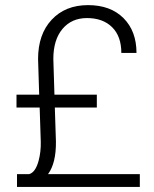

<svg xmlns="http://www.w3.org/2000/svg" viewBox="-20 -741 611 761"><path d="M197.3 -314.9 201.7 -179.7Q202.6 -94.7 170.4 -50.8H534.2V0H47.4V-50.8H95.2Q120.1 -57.1 132.8 -103Q142.6 -139.2 141.6 -179.2L137.2 -314.9H45.4V-365.7H135.3L130.9 -507.3Q130.9 -605 184.8 -662.8Q238.8 -720.7 329.1 -720.7Q418 -720.7 469.5 -669.2Q521 -617.7 521 -531.2H460.9Q460.9 -597.2 424.3 -633.3Q387.7 -669.4 324.7 -669.4Q263.7 -669.4 227.5 -626.2Q191.4 -583 191.4 -507.3L195.8 -365.7H363.8V-314.9Z"/></svg>

Font: TypoPRO Roboto
Style: Regular
Weight: 300
Designer: Google
Version: Version 2.136; 2016